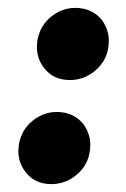

<svg xmlns="http://www.w3.org/2000/svg" viewBox="-20 -455 320 487"><path d="M110.5 12Q68 12 45 -18.5Q26.5 -41 26.5 -73.5L28 -89.5Q35 -126.5 62.8 -148.8Q90.5 -171 124 -171Q165.5 -171 190.5 -141.5Q209 -116.5 209 -88Q209 -40 173.5 -11Q145.5 12 110.5 12ZM157.5 -252Q115 -252 92 -282.5Q73.5 -305 73.5 -337.5L75 -353.5Q82 -390.5 109.8 -412.8Q137.5 -435 171 -435Q212.5 -435 237.5 -405.5Q256 -380.5 256 -352Q256 -304 220.5 -275Q192.5 -252 157.5 -252Z"/></svg>

Font: Lucymar Sans
Style: Bold Italic
Weight: 700
Italic angle: -10°
Foundry: The League of Moveable Type (original font) / Main changes by Cristiano Sobral with portions from Mirco Monsees
Version: Version 2.00;August 30, 2020;FontCreator 13.0.0.2681 64-bit